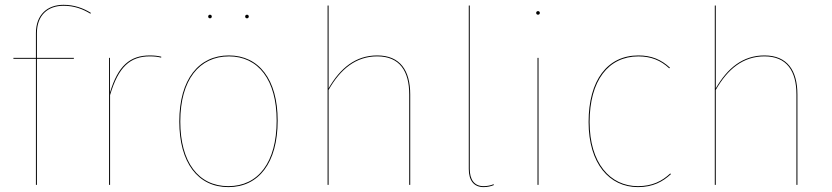

<svg xmlns="http://www.w3.org/2000/svg" viewBox="-20 -753 3387 782"><path d="M238.8 -729.5C282.3 -729.5 318.1 -715.9 348.3 -697.1L350.1 -700.6C319.8 -719.6 282.4 -733.4 238.6 -733.4C173.7 -733.4 126.3 -694.1 126.3 -617.9V-517.2H34.6V-513.4H126.3V0H130.3V-513.4H280.6L281 -517.2H130.3V-617.6C130.3 -692.3 175.9 -729.5 238.8 -729.5Z M590.4 -527.2C509.3 -527.2 460.7 -484.8 428.1 -376.7L428 -517.2H424.3V0H428.3V-365.8C462.1 -480.1 509.4 -523.4 590.4 -523.4C610.2 -523.4 623.4 -521.4 636.4 -518.3L636.8 -522.1C624 -525.1 610.7 -527.2 590.4 -527.2Z M835.2 -693.1C830.4 -693.1 827.9 -689.5 827.9 -685.7C827.9 -681.9 830.4 -678.4 835.2 -678.4C840.1 -678.4 842.6 -681.9 842.6 -685.7C842.6 -689.5 840.1 -693.1 835.2 -693.1ZM985.9 -693.1C981.1 -693.1 978.5 -689.5 978.5 -685.7C978.5 -681.9 981.1 -678.4 985.9 -678.4C990.7 -678.4 993.3 -681.9 993.3 -685.7C993.3 -689.5 990.7 -693.1 985.9 -693.1ZM912 -527.2C790.6 -527.2 710.3 -431 710.3 -258.1C710.3 -91 785.6 9.1 910.1 9.1C1033.4 9.1 1110.9 -89 1110.9 -262C1110.9 -429.5 1034.5 -527.2 912 -527.2ZM912 -523.4C1032.4 -523.4 1106.8 -427.3 1106.8 -262C1106.8 -90.9 1031.2 5.2 910.1 5.2C787.9 5.2 714.3 -92.9 714.3 -258.1C714.3 -429.2 792.8 -523.3 912 -523.3Z M1516.4 -527.2C1429.5 -527.2 1366.1 -476.5 1318.3 -393.1V-730.6L1314.3 -730.3V0H1318.3V-386.7C1366.3 -471.6 1429.7 -523.4 1516.3 -523.4C1608 -523.4 1646.8 -463.5 1646.8 -367.9V0H1650.8V-368.1C1650.8 -465.4 1610.3 -527.2 1516.4 -527.2Z M1949.6 9.1C1964.9 9.1 1979.1 5.9 1991.2 0.9L1990.6 -2.8C1978.6 2.2 1964.6 5.2 1949.7 5.2C1911.2 5.2 1893.3 -22.1 1893.3 -64.9V-730.6L1889.3 -730.3V-64.8C1889.3 -18.7 1909.3 9.1 1949.6 9.1Z M2171.3 -707.8C2166.4 -707.8 2163.8 -704.1 2163.8 -700.4C2163.8 -696.7 2166.4 -693.1 2171.3 -693.1C2176.2 -693.1 2178.7 -696.7 2178.7 -700.4C2178.7 -704.1 2176.2 -707.8 2171.3 -707.8ZM2173.3 -517.2H2169.3V0H2173.3Z M2580.1 -527.2C2454 -527.2 2377.3 -426 2377.3 -256.1C2377.3 -86.1 2462.4 9.1 2578.4 9.1C2639.1 9.1 2679.6 -12.9 2712.9 -44L2709.8 -46.4C2676.8 -15.6 2636.8 5.2 2578.3 5.2C2464.9 5.2 2381.4 -88.7 2381.4 -256.1C2381.4 -424.6 2457.6 -523.3 2580.2 -523.3C2631.2 -523.3 2670.9 -507.4 2705.7 -474.8L2708.8 -477.2C2673.4 -510.3 2633.4 -527.2 2580.1 -527.2Z M3093.4 -527.2C3006.5 -527.2 2943.1 -476.5 2895.3 -393.1V-730.6L2891.3 -730.3V0H2895.3V-386.7C2943.3 -471.6 3006.7 -523.4 3093.3 -523.4C3185 -523.4 3223.8 -463.5 3223.8 -367.9V0H3227.8V-368.1C3227.8 -465.4 3187.3 -527.2 3093.4 -527.2Z"/></svg>

Font: Fira Sans Four
Style: Regular
Weight: 100
Designer: Carrois Corporate & Edenspiekermann AG
Foundry: Carrois Corporate GbR & Edenspiekermann AG
Version: Version 4.203;PS 004.203;hotconv 1.0.88;makeotf.lib2.5.64775